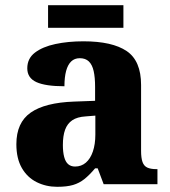

<svg xmlns="http://www.w3.org/2000/svg" viewBox="-20 -709 654 739"><path d="M200 10Q157 10 121 -8Q85 -26 64 -62.5Q43 -99 43 -154Q43 -237 98 -275.5Q153 -314 265 -318L346 -321V-375Q346 -411 340.5 -435.5Q335 -460 322 -472.5Q309 -485 287 -485Q267 -485 254 -472.5Q241 -460 234.5 -436Q228 -412 228 -377Q155 -377 120 -393Q85 -409 85 -446Q85 -484 114.5 -506.5Q144 -529 193 -539.5Q242 -550 301 -550Q412 -550 467.5 -512.5Q523 -475 523 -382V-128Q523 -101 528.5 -85.5Q534 -70 547 -64Q560 -58 582 -58H586V0H379L356 -61H346Q324 -35 304.5 -19.5Q285 -4 261 3Q237 10 200 10ZM269 -68Q293 -68 310.5 -83Q328 -98 337.5 -126Q347 -154 347 -191V-264L310 -261Q277 -259 258 -246Q239 -233 230.5 -209.5Q222 -186 222 -151Q222 -124 227 -105Q232 -86 242.5 -77Q253 -68 269 -68ZM165 -602V-689H455V-602Z"/></svg>

Font: Noto Rashi Hebrew ExtraBold
Style: Regular
Weight: 800
Version: Version 1.006